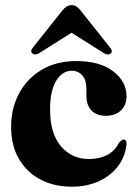

<svg xmlns="http://www.w3.org/2000/svg" viewBox="-20 -710 532 742"><path d="M469 -337.5Q469 -304.5 447.5 -283.5Q426 -262.5 389 -262.5Q353 -262.5 333.5 -283Q314 -303.5 314 -339V-367.5Q314 -400 298.5 -418.2Q283 -436.5 257 -436.5Q221 -436.5 197.2 -397.8Q173.5 -359 173.5 -287.5Q173.5 -193.5 215.8 -144.5Q258 -95.5 323 -95.5Q364 -95.5 393.8 -110.8Q423.5 -126 440 -158.5Q451.5 -171 458.5 -171Q469.5 -170.5 469 -152.5Q464 -105 436.2 -68Q408.5 -31 362.5 -9.8Q316.5 11.5 257 11.5Q189.5 11.5 136.8 -16Q84 -43.5 53.5 -95.2Q23 -147 23 -219.5Q23 -292.5 54.2 -350Q85.5 -407.5 142 -440.8Q198.5 -474 274 -474Q366.5 -474 417.8 -434.2Q469 -394.5 469 -337.5ZM407.5 -503.5Q397 -494.5 381 -505L256.5 -583.5L132 -505Q116.5 -495 105 -503.5Q95.5 -512 107 -526L221 -669.5Q229.5 -679.5 237.5 -684.8Q245.5 -690 256.5 -690Q268 -690 275.8 -684.8Q283.5 -679.5 291.5 -669.5L405.5 -526Q417.5 -512 407.5 -503.5Z"/></svg>

Font: Fraunces 72pt S000
Style: Bold
Weight: 700
Version: Version 1.000; ttfautohint (v1.8.3)